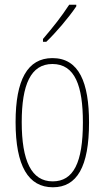

<svg xmlns="http://www.w3.org/2000/svg" viewBox="-20 -783 443 813"><path d="M303 -756V-763H273C239 -711 207 -671 162 -618V-606H176C215 -643 270 -707 303 -756ZM357 -264C357 -433 315 -537 202 -537C96 -537 46 -444 46 -266C46 -80 100 10 204 10C306 10 357 -77 357 -264ZM72 -266C72 -424 110 -512 202 -512C298 -512 331 -418 331 -265C331 -94 291 -15 203 -15C113 -15 72 -102 72 -266Z"/></svg>

Font: Noto Sans Sinhala ExtraCondensed Thin
Style: Regular
Weight: 100
Width: 2
Designer: Jelle Bosma - Monotype Design Team
Foundry: Monotype Imaging Inc.
Version: Version 2.006